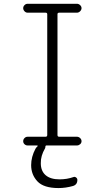

<svg xmlns="http://www.w3.org/2000/svg" viewBox="-20 -750 540 990"><path d="M214.8 -44.9Q223.6 -44.9 223.6 -53.7V-676.8Q223.6 -684.6 214.8 -684.6H122.1Q113.3 -684.6 106.4 -691.9Q99.6 -699.2 99.6 -708Q99.6 -716.8 106.4 -723.6Q113.3 -730.5 122.1 -730.5H377Q385.7 -730.5 393.1 -723.6Q400.4 -716.8 400.4 -708Q400.4 -699.2 393.1 -691.9Q385.7 -684.6 377 -684.6H285.2Q276.4 -684.6 276.4 -676.8V-53.7Q276.4 -44.9 285.2 -44.9H377Q385.7 -44.9 393.1 -38.1Q400.4 -31.2 400.4 -22Q400.4 -12.7 393.1 -6.3Q385.7 0 377 0H219.7Q213.9 0 213.9 7.8Q213.9 12.7 211.9 15.6Q189.5 53.7 190.4 91.8Q190.4 131.8 215.3 153.3Q240.2 174.8 287.1 174.8Q325.2 174.8 358.4 163.1Q365.2 160.2 372.1 165Q378.9 169.9 378.9 177.7Q378.9 202.1 356.4 209Q318.4 219.7 282.2 219.7Q205.1 219.7 172.9 185.1Q140.6 150.4 140.6 101.6Q140.6 58.6 163.1 16.6Q168 8.8 172.9 4.9Q174.8 3.9 174.3 2Q173.8 0 171.9 0H122.1Q113.3 0 106.4 -6.3Q99.6 -12.7 99.6 -22Q99.6 -31.2 106.4 -38.1Q113.3 -44.9 122.1 -44.9Z"/></svg>

Font: Rounded Mgen+ 2m light
Style: Regular
Weight: 200
Designer: [Source Han Sans]
Ryoko NISHIZUKA  (kana & ideographs); Paul D. Hunt (Latin, Greek & Cyrillic); Wenlong ZHANG  (bopomofo
Version: Version 1.059.20150602